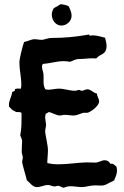

<svg xmlns="http://www.w3.org/2000/svg" viewBox="-20 -887 580 901"><path d="M526 -106C517 -111 513 -120 502 -119L498 -118C492 -130 483 -135 471 -135C457 -135 443 -124 427 -124C413 -124 400 -125 386 -125C343 -124 299 -116 256 -116C238 -116 220 -117 202 -122C202 -142 205 -162 205 -182C205 -207 192 -255 192 -272C192 -281 196 -291 196 -300C196 -312 192 -324 192 -337C192 -343 193 -349 196 -355C203 -353 204 -361 209 -361C218 -361 246 -345 260 -345C268 -345 275 -348 283 -348C298 -348 312 -345 326 -345C345 -345 361 -358 378 -358C382 -358 387 -357 392 -358C409 -364 445 -390 445 -411C445 -424 435 -435 435 -448C419 -450 407 -468 390 -468C380 -468 373 -461 364 -461C358 -461 355 -465 352 -465C345 -465 339 -461 333 -461C306 -461 282 -471 256 -471C240 -471 223 -466 207 -466C202 -466 197 -467 193 -468C180 -487 186 -516 184 -539C183 -551 177 -562 177 -574C177 -579 178 -583 181 -587C214 -589 245 -600 279 -600C289 -600 298 -599 308 -597C325 -602 332 -610 352 -610C377 -610 401 -615 425 -613H432C450 -636 480 -628 480 -672C480 -685 476 -697 473 -710C455 -714 436 -721 417 -721C412 -721 406 -721 402 -719C401 -721 398 -725 396 -725C392 -725 389 -723 386 -723C334 -714 279 -709 227 -709C199 -709 191 -700 173 -700C164 -700 153 -703 143 -703C126 -703 111 -693 93 -690C86 -670 71 -613 71 -593C71 -559 80 -526 80 -492C80 -485 80 -478 78 -471H76C69 -471 56 -473 50 -468C52 -458 43 -459 37 -455C35 -433 21 -415 22 -393V-387C31 -379 38 -368 50 -365C53 -361 58 -361 62 -361C66 -361 81 -362 81 -355C81 -318 82 -288 75 -252C78 -243 83 -235 84 -226C83 -222 82 -178 82 -174C82 -165 87 -157 87 -148C87 -141 84 -134 84 -127C84 -117 103 -56 106 -41C121 -30 132 -9 153 -9C171 -9 189 -19 205 -19C216 -19 225 -12 236 -12C242 -12 246 -15 252 -15C263 -15 270 -6 280 -6C290 -11 300 -13 311 -13C329 -13 348 -9 365 -9C382 -9 402 -17 426 -17C457 -17 464 -12 491 -28C499 -33 509 -35 516 -41C522 -56 529 -70 529 -86C529 -93 528 -99 526 -106ZM316 -813C316 -829 309 -843 303 -857C294 -863 275 -867 264 -867C262 -867 259 -863 257 -863C249 -856 237 -853 231 -847C227 -836 223 -831 223 -819C223 -793 241 -767 268 -767C293 -767 316 -788 316 -813Z"/></svg>

Font: Margarine
Style: Regular
Weight: 400
Designer: Astigmatic (AOETI)
Foundry: Astigmatic (AOETI)
Version: Version 1.000